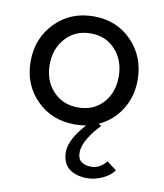

<svg xmlns="http://www.w3.org/2000/svg" viewBox="-75 -484 649 760"><g transform="rotate(10 250.0 -104.0)"><path d="M241.5 12Q147.5 12 86.5 -49.8Q25.5 -111.5 25.5 -204Q25.5 -297 86.8 -359.8Q148 -422.5 241.5 -422.5Q334.5 -422.5 395 -359.8Q455.5 -297 455.5 -204Q455.5 -137.5 422.8 -85.2Q390 -33 334 -7.5L345 0Q319.5 25 299.2 57.8Q279 90.5 279 118.5Q279 143.5 294.2 154.5Q309.5 165.5 333.5 165.5Q352.5 165.5 368.8 155.8Q385 146 394 133L432.5 162.5Q420 182.5 388.8 197.8Q357.5 213 323 213Q305.5 213 289.8 209Q274 205 258.8 195.8Q243.5 186.5 234.2 168.2Q225 150 225 125.5Q225 75 286 8Q263.5 12 241.5 12ZM379.5 -204.5Q379.5 -268.5 341.2 -311.2Q303 -354 241.5 -354Q179.5 -354 140.8 -311.2Q102 -268.5 102 -204.5Q102 -140.5 140.8 -98.5Q179.5 -56.5 241.5 -56.5Q303.5 -56.5 341.5 -98.2Q379.5 -140 379.5 -204.5Z"/></g></svg>

Font: League Spartan
Style: Regular
Weight: 350
Foundry: The League of Moveable Type
Version: Version 2.002